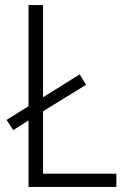

<svg xmlns="http://www.w3.org/2000/svg" viewBox="-20 -734 499 754"><path d="M92 0V-261L32 -223L6 -263L92 -317V-714H149V-352L293 -442L318 -401L149 -297V-52H437V0Z"/></svg>

Font: Noto Sans Myanmar UI SemiCondensed Light
Style: Regular
Weight: 300
Width: 4
Designer: Monotype Design Team
Foundry: Monotype Imaging Inc.
Version: Version 2.103; ttfautohint (v1.8.4.7-5d5b)